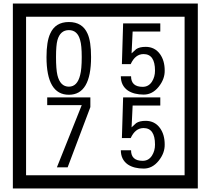

<svg xmlns="http://www.w3.org/2000/svg" viewBox="-20 -980 1195 1090"><path d="M1103 90H53V-960H1103ZM1028 15V-885H128V15ZM497 -656Q497 -442 371 -442Q244 -442 244 -656Q244 -744 265 -789Q294 -855 371 -855Q448 -855 477 -789Q497 -745 497 -656ZM444 -656Q444 -723 435 -752Q420 -809 371 -809Q322 -809 306 -752Q298 -723 298 -656Q298 -587 306 -553Q322 -488 371 -488Q419 -488 435 -554Q444 -587 444 -656ZM915 -580Q916 -531 880.5 -487Q845 -443 796 -443Q741 -443 706 -466Q666 -494 666 -547H724Q724 -487 790 -487Q824 -487 843 -517Q860 -544 860 -579Q860 -673 795 -673Q748 -673 722 -616H672L679 -847H890V-801H733L727 -677Q740 -689 753 -701Q772 -714 807 -714Q859 -714 889 -672Q915 -635 915 -580ZM493 -372 364 -30H303L444 -383H248V-427H493ZM915 -160Q916 -111 880.5 -67Q845 -23 796 -23Q741 -23 706 -46Q666 -74 666 -127H724Q724 -67 790 -67Q824 -67 843 -97Q860 -124 860 -159Q860 -253 795 -253Q748 -253 722 -196H672L679 -427H890V-381H733L727 -257Q740 -269 753 -281Q772 -294 807 -294Q859 -294 889 -252Q915 -215 915 -160Z"/></svg>

Font: Unicode BMP Fallback SIL
Style: Regular
Weight: 400
Foundry: NRSI, SIL International
Version: Version 5.1 Based on Unicode 5.1